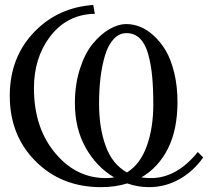

<svg xmlns="http://www.w3.org/2000/svg" viewBox="-20 -754 841 776"><path d="M363.3 -698.2Q250 -696.3 180.7 -604Q117.2 -518.6 117.2 -397.5Q117.2 -231.9 209.5 -127.9Q291.5 -34.2 408.2 -34.2Q425.3 -34.2 441.4 -37.1Q370.1 -79.1 326.4 -156.7Q282.7 -234.4 282.7 -336.9Q282.7 -412.6 303 -475.6Q323.2 -538.6 354.7 -576.9Q386.2 -615.2 421.9 -636Q457.5 -656.7 491.2 -656.7Q518.1 -656.7 545.9 -645.8Q573.7 -634.8 601.1 -610.1Q628.4 -585.4 649.7 -549.8Q670.9 -514.2 684.1 -460.2Q697.3 -406.2 697.3 -341.8Q697.3 -230 658.7 -153.3Q620.1 -76.7 551.3 -37.1Q569.3 -34.2 589.8 -34.2Q694.3 -34.2 779.3 -139.6L801.3 -117.7Q760.7 -60.5 703.9 -29.1Q647 2.4 582.5 2.4Q536.6 2.4 494.1 -12.7Q445.8 2.4 388.2 2.4Q228.5 2.4 124 -102.1Q19.5 -206.5 19.5 -366.7Q19.5 -526.4 124 -630.4Q217.8 -724.1 356.9 -733.9ZM380.4 -335Q380.4 -237.3 407.2 -163.6Q434.1 -89.8 493.2 -57.1Q546.4 -89.8 573 -163.1Q599.6 -236.3 599.6 -332Q599.6 -397 595 -445.6Q590.3 -494.1 578.9 -535.4Q567.4 -576.7 545.4 -598.4Q523.4 -620.1 491.2 -620.1Q461.4 -620.1 439.2 -595.9Q417 -571.8 404.5 -530.3Q392.1 -488.8 386.2 -439.9Q380.4 -391.1 380.4 -335Z"/></svg>

Font: Flanker
Style: Regular
Weight: 400
Designer: Flanker
Foundry: Flanker
Version: Version 2.027